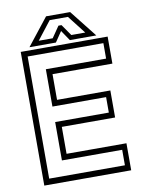

<svg xmlns="http://www.w3.org/2000/svg" viewBox="-93 -924 757 990"><g transform="rotate(-10 285.0 -429.0)"><path d="M57.5 0V-700H512.5V-558.5H199V-424H478V-282.5H199V-141.5H512.5V0ZM88.5 -31H485V-112H169.5V-313H450.5V-394H169.5V-589.5H485V-670.5H88.5ZM218 -858H344L456 -716H317.5L281 -770L244.5 -716H106ZM233 -835.5 159 -740.5H232L272.5 -799.5H288.5L329.5 -740.5H402.5L328.5 -835.5Z"/></g></svg>

Font: Tourney Light
Style: Regular
Weight: 300
Version: Version 1.015